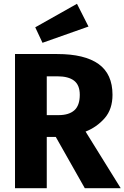

<svg xmlns="http://www.w3.org/2000/svg" viewBox="-20 -997 659 1017"><path d="M575.9 -494.9Q575.9 -418.5 534.4 -371Q492.8 -323.6 433.3 -300L619.5 0H429.2L275.4 -271.8H227.7V0H59.5V-710.8H283.1Q428.2 -710.8 502.1 -657.9Q575.9 -605.1 575.9 -494.9ZM402.6 -494.9Q402.6 -546.2 372.6 -569.5Q342.6 -592.8 283.6 -592.8H227.7V-387.2H290.3Q345.1 -387.2 373.8 -412.8Q402.6 -438.5 402.6 -494.9ZM387.7 -976.9 448.7 -856.4 205.1 -770.3 166.7 -852.3Z"/></svg>

Font: FiraCode Nerd Font Mono
Style: Bold
Weight: 700
Monospace: yes
Designer: Carrois Corporate, Edenspiekermann AG, Nikita Prokopov
Foundry: Carrois Corporate, Edenspiekermann AG, Nikita Prokopov
Version: Version 6.002;Nerd Fonts 3.3.0